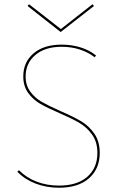

<svg xmlns="http://www.w3.org/2000/svg" viewBox="-20 -872 554 899"><path d="M257 -343Q201 -367 167.5 -386.5Q134 -406 111.5 -437.5Q89 -469 89 -514Q89 -581 137 -622Q185 -663 269 -663Q316 -663 357.5 -650Q399 -637 430 -612L423 -604Q394 -627 354 -640Q314 -653 269 -653Q191 -653 145.5 -614.5Q100 -576 100 -514Q100 -472 122 -442.5Q144 -413 175.5 -395Q207 -377 263 -352Q323 -326 359.5 -304.5Q396 -283 421.5 -246.5Q447 -210 447 -156Q447 -82 397 -37.5Q347 7 256 7Q197 7 146.5 -12.5Q96 -32 61 -68L69 -75Q103 -40 151.5 -21.5Q200 -3 256 -3Q342 -3 389 -44.5Q436 -86 436 -156Q436 -207 411.5 -241.5Q387 -276 351 -297Q315 -318 257 -343ZM420 -844 264 -722 109 -844 116 -852 265 -736 413 -852Z"/></svg>

Font: Ysabeau Hairline
Style: Regular
Weight: 100
Designer: Christian Thalmann (Catharsis Fonts)
Version: Version 0.003